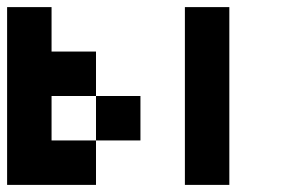

<svg xmlns="http://www.w3.org/2000/svg" viewBox="-20 -520 790 540"><path d="M0 0V-500H125V-375H250V-250H125V-125H250V0ZM625 0H500V-500H625ZM375 -125H250V-250H375Z"/></svg>

Font: Tiny5
Style: Regular
Weight: 400
Designer: Stefan Schmidt
Foundry: Made with Bits'n'Picas by Kreative Software
Version: Version 1.002; ttfautohint (v1.8.4.7-5d5b)